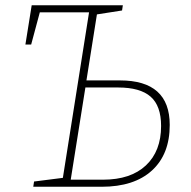

<svg xmlns="http://www.w3.org/2000/svg" viewBox="-20 -713 729 733"><path d="M107 0 110 -20 220 -34 320 -666H132L99 -543H77L101 -693H449L446 -673L350 -658L310 -406H438Q628 -406 628 -236Q628 -124 560 -62Q492 0 368 0ZM431 -379H306L250 -27H373Q479 -27 537 -81.5Q595 -136 595 -232Q595 -309 555 -344Q515 -379 431 -379Z"/></svg>

Font: Bitter ExtraLight
Style: Italic
Weight: 200
Italic angle: -9°
Designer: Sol Matas, and Bitter project Authors
Foundry: Sol Matas
Version: Version 2.001